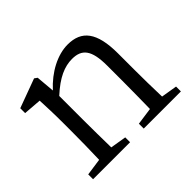

<svg xmlns="http://www.w3.org/2000/svg" viewBox="-119 -712 895 895"><g transform="rotate(-45 329.0 -264.0)"><path d="M545 -45C543 -100 542 -176 542 -228V-332C542 -473 496 -528 405 -528C338 -528 263 -489 205 -425L197 -517L183 -527L39 -474V-442L128 -435C130 -388 132 -346 132 -283V-228C132 -177 131 -100 129 -44L45 -32V0H289V-32L210 -45C209 -100 208 -177 208 -228V-386C272 -445 323 -466 372 -466C436 -466 466 -432 466 -328V-228C466 -176 465 -99 464 -44L379 -32V0H624V-32Z"/></g></svg>

Font: Shippori Mincho
Style: Regular
Weight: 400
Designer: Bonji Tadano  Ryoko NISHIZUKA  (kana & ideographs); Frank Grießhammer (Latin, Greek & Cyrillic); Wenlong ZHANG  (bopomof
Foundry: Adobe Systems Incorporated
Version: Version 1.003;PS 1.001;hotconv 16.6.54;makeotf.lib2.5.65590